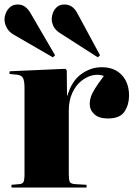

<svg xmlns="http://www.w3.org/2000/svg" viewBox="-23 -834 605 854"><path d="M28 0V-12L62 -15Q77 -16 81.5 -25Q86 -34 86 -59V-444Q86 -473 79.5 -486.5Q73 -500 50 -502L19 -505L20 -517L268 -528L274 -521L275 -409H277Q296 -474 338.5 -504.5Q381 -535 429 -535Q486 -535 518.5 -500.5Q551 -466 551 -408Q551 -369 531 -338Q511 -307 457 -307Q417 -307 396.5 -326Q376 -345 376 -372Q376 -387 381 -402.5Q386 -418 399.5 -440Q413 -462 439 -496Q416 -505 389 -499Q362 -493 337.5 -473Q313 -453 298 -419.5Q283 -386 283 -342V-59Q283 -36 287 -26Q291 -16 312 -15L362 -12V0ZM412 -579 245 -686Q223 -700 215 -717Q207 -734 207 -750Q207 -762 212.5 -777Q218 -792 230.5 -803Q243 -814 264 -814Q300 -814 320 -777L422 -588ZM212 -579 36 -681Q16 -693 6.5 -711.5Q-3 -730 -3 -748Q-3 -761 3 -776Q9 -791 22 -802.5Q35 -814 57 -814Q90 -814 112 -777L222 -588Z"/></svg>

Font: Literata 72pt ExtraBold
Style: Regular
Weight: 800
Designer: Latin by Veronika Burian and Jose Scaglione. Greek by Irene Vlachou. Cyrillic by Vera Evstafieva.
Foundry: TypeTogether
Version: Version 3.002